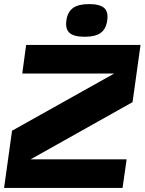

<svg xmlns="http://www.w3.org/2000/svg" viewBox="-20 -920 708 940"><path d="M130 -140H600L580 0H0L39 -280L539 -560H89L108 -700H668L629 -420ZM337.5 -881Q364 -900 416.5 -900Q469 -900 490 -881Q511 -862 505 -820Q499 -778 473 -759Q447 -740 394.5 -740Q342 -740 320.5 -759Q299 -778 305 -820Q311 -862 337.5 -881Z"/></svg>

Font: Fivo Sans Modern Heavy
Style: Regular
Weight: 900
Designer: Alexander Slobzheninov
Foundry: Alexander Slobzheninov
Version: 1.0